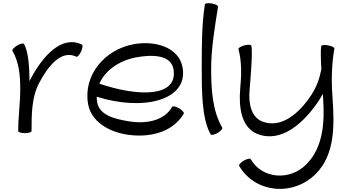

<svg xmlns="http://www.w3.org/2000/svg" viewBox="-20 -835 2198 1223"><path d="M181 0C181 -105 181 -215 229 -306C286 -414 370 -520 466 -474C473 -470 486 -485 496 -506C506 -528 509 -547 502 -551C373 -613 253 -479 176 -334C174 -329 171 -323 168 -318C167 -406 162 -503 133 -555C129 -561 110 -557 89 -545C69 -533 56 -518 59 -512C102 -438 109 -352 109 -267C109 -179 96 -91 96 -3C96 -3 96 -3 96 -2C96 -2 96 -1 96 0C96 7 115 13 138 13C162 13 181 7 181 0Z M1151 -112C1154 -118 1141 -133 1121 -145C1100 -157 1081 -161 1077 -155C1024 -62 904 -44 795 -63C709 -78 614 -101 599 -183C597 -195 596 -206 596 -219C893 -125 1180 -196 1143 -405C1121 -531 974 -578 835 -554C646 -521 509 -355 541 -173C560 -63 667 1 780 21C925 46 1080 11 1151 -112ZM849 -470C953 -489 1069 -485 1085 -395C1116 -215 864 -217 613 -302C650 -388 743 -451 849 -470Z M1285 -807C1265 -681 1265 -536 1265 -400C1265 -256 1265 -77 1322 21C1326 28 1345 23 1366 12C1386 0 1399 -15 1396 -21C1332 -131 1325 -269 1325 -400C1325 -521 1348 -663 1369 -793C1370 -800 1352 -809 1329 -813C1306 -817 1286 -814 1285 -807Z M1499 -522C1521 -440 1518 -354 1510 -269C1500 -151 1517 -22 1621 19C1773 77 1916 -51 2013 -197C2021 -210 2029 -223 2036 -237C2037 -228 2038 -220 2038 -211C2049 -58 2039 105 1931 212C1825 319 1649 304 1577 179C1573 172 1554 177 1533 188C1513 200 1500 215 1503 221C1604 395 1846 418 1991 273C2116 148 2110 -40 2098 -215C2090 -319 2092 -424 2110 -526C2111 -533 2093 -542 2070 -546C2047 -551 2027 -548 2026 -541C2022 -517 2023 -459 2027 -394C2016 -336 1996 -280 1963 -230C1887 -114 1772 -14 1651 -61C1577 -90 1562 -181 1570 -264C1578 -358 1590 -510 1581 -544C1579 -551 1559 -552 1537 -546C1514 -540 1497 -529 1499 -522Z"/></svg>

Font: Nupuram Expanded Light
Style: Regular
Weight: 300
Width: 7
Designer: Santhosh Thottingal (santhosh.thottingal@gmail.com)
Foundry: SMC
Version: Version 1.000